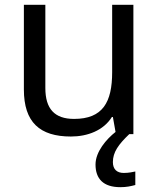

<svg xmlns="http://www.w3.org/2000/svg" viewBox="-20 -556 658 796"><path d="M448 116C448 75 471 43 516 0H533V-536H445V-257C445 -132 406 -63 287 -63C206 -63 168 -105 168 -191V-536H79V-185C79 -49 145 10 274 10C343 10 409 -15 444 -71H448L459 -9C421 21 376 73 376 126C376 185 408 220 479 220C505 220 522 216 541 211V155C530 157 515 161 493 161C465 161 448 146 448 116Z"/></svg>

Font: Noto Sans Brahmi
Style: Regular
Weight: 400
Designer: Monotype Design Team
Foundry: Monotype Imaging Inc.
Version: Version 2.004